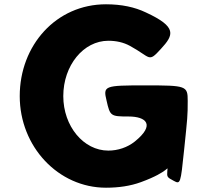

<svg xmlns="http://www.w3.org/2000/svg" viewBox="-20 -860 966 895"><path d="M760 -64C758 -35 758 -34 790 -17C821 0 822 -4 838 -159C854 -313 855 -319 855 -390C855 -460 849 -462 657 -462C465 -462 460 -460 477 -390C493 -319 496 -317 579 -317C661 -317 706 -279 608 -200C574 -173 530 -158 485 -158C369 -158 275 -272 275 -412C275 -555 369 -670 485 -670C521 -670 555 -663 586 -646C685 -592 670 -566 730 -632C790 -697 807 -734 660 -802C608 -827 546 -840 474 -840C242 -840 72 -649 72 -412C72 -176 252 15 474 15C533 15 588 7 637 -11C774 -61 762 -93 760 -64Z"/></svg>

Font: Hussar Print
Style: Bold
Weight: 700
Foundry: Cannot Into Space Fonts
Version: Version 2.00